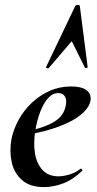

<svg xmlns="http://www.w3.org/2000/svg" viewBox="-20 -752 397 784"><path d="M306 -727 338 -478Q338 -475 332.5 -474.5Q327 -474 326 -477L273 -584L179 -474Q177 -472 172 -473.5Q167 -475 168 -478L287 -727Q290 -732 298 -732Q306 -732 306 -727ZM160 12Q102 12 69.5 -17Q37 -46 27.5 -91Q18 -136 27 -185Q35 -224 56 -262.5Q77 -301 109 -331.5Q141 -362 182 -380.5Q223 -399 270 -399Q311 -399 331.5 -385Q352 -371 350 -345Q347 -319 323 -295Q299 -271 259.5 -252Q220 -233 171.5 -219.5Q123 -206 73 -201L75 -214Q146 -225 194 -250.5Q242 -276 249 -324Q253 -346 244.5 -359Q236 -372 218 -372Q195 -372 176.5 -351.5Q158 -331 144.5 -296Q131 -261 124 -218Q116 -167 123 -125Q130 -83 154 -57.5Q178 -32 219 -32Q238 -32 262.5 -39Q287 -46 309 -63Q311 -65 314.5 -61Q318 -57 316 -55Q278 -18 237.5 -3Q197 12 160 12Z"/></svg>

Font: Cormorant
Style: Bold Italic
Weight: 700
Italic angle: -10°
Designer: Christian Thalmann (Catharsis Fonts)
Foundry: Catharsis Fonts
Version: Version 4.000